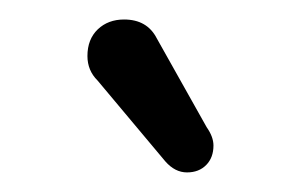

<svg xmlns="http://www.w3.org/2000/svg" viewBox="-20 -742 286 195"><path d="M139.2 -703.1 189.9 -612.8Q196.8 -603 196.8 -594.2Q196.8 -582 189.5 -574.5Q182.1 -566.9 169.9 -566.9Q157.7 -566.9 147.9 -578.1L79.1 -660.2Q68.8 -670.4 68.8 -685.1Q68.8 -702.1 79.3 -712.2Q89.8 -722.2 106 -722.2Q129.4 -722.2 139.2 -703.1Z"/></svg>

Font: Aka-Acid-Varela
Style: Regular
Weight: 400
Designer: Joe Prince, Avraham Cornfeld, Cyberella
Foundry: Joe Prince, Avraham Cornfeld, Cyberella
Version: Version 2.000; ttfautohint (v1.5.33-1714) -l 8 -r 50 -G 200 